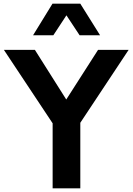

<svg xmlns="http://www.w3.org/2000/svg" viewBox="-20 -1020 718 1040"><path d="M339.8 -937 269 -829.1H159.2L264.2 -1000H415L522 -829.1H411.1ZM676.8 -750 415 -355V0H265.1V-352.1L1 -750H168.9L338.9 -481L511.2 -750Z"/></svg>

Font: Orkney
Style: Bold
Weight: 700
Designer: Samuel Oakes and Alfredo Marco Pradil
Foundry: Alfredo Marco Pradil
Version: 1.0